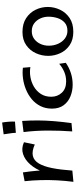

<svg xmlns="http://www.w3.org/2000/svg" viewBox="524 -1217 706 1794"><g transform="rotate(-90 877.0 -320.0)"><path d="M180 3 138 -110Q141 -196 167.5 -268.5Q194 -341 237.5 -390.5Q281 -440 334.5 -457.5Q388 -475 445 -449L424 -348Q361 -376 317.5 -366Q274 -356 246.5 -310Q219 -264 203.5 -185.5Q188 -107 180 3ZM180 3 75 13Q85 -63 89 -139.5Q93 -216 91 -292.5Q89 -369 81 -443L163 -459Q173 -393 178 -334.5Q183 -276 184.5 -222Q186 -168 184.5 -112.5Q183 -57 180 3Z M533 -525Q532 -557 527 -583.5Q522 -610 519 -639L629 -653Q634 -626 636.5 -594Q639 -562 638 -533ZM624 -5 546 2Q554 -103 554 -222.5Q554 -342 540 -453L644 -466Q649 -387 648.5 -315.5Q648 -244 642 -169.5Q636 -95 624 -5Z M983 6Q926 6 874.5 -14.5Q823 -35 791 -78Q759 -121 759 -187Q759 -248 783 -295.5Q807 -343 847.5 -376.5Q888 -410 938 -430.5Q988 -451 1041 -458Q1094 -465 1141 -459L1147 -389Q1104 -397 1055.5 -389Q1007 -381 965 -356.5Q923 -332 896.5 -291.5Q870 -251 870 -194Q870 -136 907.5 -95.5Q945 -55 1013 -55Q1061 -55 1102 -72.5Q1143 -90 1178 -120L1187 -58Q1142 -27 1090.5 -10.5Q1039 6 983 6Z M1477 12Q1402 12 1352 -22Q1302 -56 1277 -110Q1252 -164 1252 -223Q1252 -283 1277 -338Q1302 -393 1352 -428Q1402 -463 1475 -463Q1553 -463 1605 -428.5Q1657 -394 1683 -340Q1709 -286 1709 -226Q1709 -167 1683 -112Q1657 -57 1605.5 -22.5Q1554 12 1477 12ZM1486 -43Q1534 -43 1563 -69Q1592 -95 1605 -135.5Q1618 -176 1618 -220Q1618 -260 1602 -295.5Q1586 -331 1556 -353.5Q1526 -376 1482 -376Q1440 -376 1409.5 -353Q1379 -330 1363 -294Q1347 -258 1347 -218Q1347 -170 1365 -130Q1383 -90 1414.5 -66.5Q1446 -43 1486 -43Z"/></g></svg>

Font: Marhey Light Light
Style: Regular
Weight: 300
Version: Version 1.000